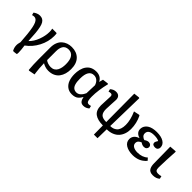

<svg xmlns="http://www.w3.org/2000/svg" viewBox="126 -1778 3074 3074"><g transform="rotate(45 1662.5 -241.0)"><path d="M214.8 188Q166.5 105.5 199.2 3.9Q192.4 -98.6 184.6 -169.9Q176.8 -241.2 166.3 -295.2Q155.8 -349.1 141.6 -380.1Q127.4 -411.1 108.9 -426Q90.3 -440.9 64.9 -440.9Q45.4 -440.9 22.9 -433.1L11.2 -477.1Q27.3 -491.2 56.9 -504.6Q86.4 -518.1 119.1 -518.1Q153.8 -518.1 177.7 -505.1Q201.7 -492.2 219 -464.8Q236.3 -437.5 247.3 -387.7Q258.3 -337.9 264.6 -271.7Q271 -205.6 274.9 -106.9L276.9 -99.1Q340.3 -159.2 376.2 -256.8Q412.1 -354.5 412.1 -440.9Q412.1 -477.1 404.8 -508.8H496.1L508.8 -502.9Q512.2 -473.1 512.2 -449.2Q512.2 -318.8 449.5 -199Q386.7 -79.1 282.2 -3.9Q295.9 89.8 295.9 144Q295.9 164.6 293 179.2Q288.1 180.2 280.3 182.1Q272.5 184.1 251.7 186.5Q231 189 214.8 188Z M619.1 230 606.9 225.1Q596.7 113.3 596.7 -8.8V-273.9Q596.7 -335.9 616 -384.5Q635.3 -433.1 668.7 -462.9Q702.1 -492.7 744.6 -507.8Q787.1 -522.9 835.9 -522.9Q947.3 -522.9 1012.7 -456.3Q1078.1 -389.6 1078.1 -264.2Q1078.1 -206.1 1064.2 -157Q1050.3 -107.9 1021.7 -69.1Q993.2 -30.3 945.6 -8.1Q897.9 14.2 835 14.2Q796.9 14.2 761 2.2Q725.1 -9.8 705.1 -22.9H703.1Q703.6 29.8 708.5 88.1Q713.4 146.5 718.3 178.2L723.1 210ZM821.8 -55.2Q860.4 -55.2 888.4 -71.5Q916.5 -87.9 932.4 -117.2Q948.2 -146.5 955.6 -182.1Q962.9 -217.8 962.9 -261.2Q962.9 -360.8 927.7 -409.9Q892.6 -459 828.1 -459Q792 -459 766.4 -445.3Q740.7 -431.6 727.5 -407.5Q714.4 -383.3 708.7 -356.7Q703.1 -330.1 703.1 -297.9V-95.2Q720.2 -78.1 754.6 -66.7Q789.1 -55.2 821.8 -55.2Z M1368.7 14.2Q1302.7 14.2 1257.3 -21Q1211.9 -56.2 1191.2 -114Q1170.4 -171.9 1170.4 -248Q1170.4 -273.4 1172.9 -298.1Q1175.3 -322.8 1182.1 -350.6Q1189 -378.4 1199.7 -402.6Q1210.4 -426.8 1227.8 -449.2Q1245.1 -471.7 1267.6 -487.8Q1290 -503.9 1321.8 -513.4Q1353.5 -522.9 1391.6 -522.9Q1494.6 -522.9 1539.6 -437L1542.5 -445.8L1557.6 -504.9L1652.3 -517.1L1665.5 -511.2Q1621.6 -329.6 1621.6 -187Q1621.6 -136.2 1628.4 -108.6Q1635.3 -81.1 1646.7 -72.5Q1658.2 -64 1677.7 -64Q1690.4 -64 1718.8 -71.8L1729.5 -25.9Q1712.9 -10.3 1686.8 2Q1660.6 14.2 1630.4 14.2Q1585.9 14.2 1564.5 -12Q1543 -38.1 1533.7 -86.9H1530.8Q1520.5 -66.4 1509.3 -51.3Q1498 -36.1 1479.2 -19.8Q1460.4 -3.4 1432.4 5.4Q1404.3 14.2 1368.7 14.2ZM1397.5 -58.1Q1475.6 -58.1 1523.4 -166Q1522.5 -199.2 1529.8 -351.1Q1516.1 -397 1484.1 -426Q1452.1 -455.1 1406.7 -455.1Q1284.7 -455.1 1284.7 -255.9Q1284.7 -221.7 1287.4 -194.3Q1290 -167 1297.6 -140.6Q1305.2 -114.3 1317.6 -96.9Q1330.1 -79.6 1350.3 -68.8Q1370.6 -58.1 1397.5 -58.1Z M2075.7 219.2 2073.7 14.2Q1952.1 14.2 1888.4 -33.7Q1824.7 -81.5 1824.7 -190.9Q1824.7 -231.9 1829.1 -299.8Q1833.5 -367.7 1833.5 -398.9Q1833.5 -421.9 1824.2 -431.4Q1814.9 -440.9 1796.9 -440.9Q1777.3 -440.9 1754.9 -433.1L1743.7 -477.1Q1790 -518.1 1843.8 -518.1Q1888.7 -518.1 1911.6 -493.4Q1934.6 -468.8 1934.6 -424.8Q1934.6 -397.9 1929.2 -325.9Q1923.8 -253.9 1923.8 -207Q1923.8 -130.4 1956.3 -96.2Q1988.8 -62 2073.7 -62L2069.8 -701.2L2164.6 -711.9L2177.7 -706.1L2163.6 -62Q2197.3 -62 2224.6 -70.8Q2252 -79.6 2276.1 -99.9Q2300.3 -120.1 2314 -158.9Q2327.6 -197.8 2327.6 -252Q2327.6 -363.3 2267.6 -497.1L2363.8 -517.1L2377 -511.2Q2434.6 -393.1 2434.6 -263.2Q2434.6 -203.6 2417.2 -153.3Q2399.9 -103 2366.5 -65.7Q2333 -28.3 2280.5 -7.1Q2228 14.2 2161.6 14.2L2157.7 219.2Z M2747.6 14.2Q2647.9 14.2 2587.2 -24.2Q2526.4 -62.5 2526.4 -130.9Q2526.4 -174.3 2552.5 -206.5Q2578.6 -238.8 2630.4 -255.9V-257.8Q2535.6 -288.1 2535.6 -368.2Q2535.6 -391.1 2543 -412.6Q2550.3 -434.1 2567.4 -454.3Q2584.5 -474.6 2609.9 -489.7Q2635.3 -504.9 2674.1 -513.9Q2712.9 -522.9 2760.7 -522.9Q2863.3 -522.9 2919.9 -486.6Q2976.6 -450.2 2976.6 -388.2Q2976.6 -361.3 2960.2 -343.8Q2943.8 -326.2 2910.6 -326.2Q2882.8 -326.2 2866.2 -337.6Q2849.6 -349.1 2849.6 -371.1Q2849.6 -375.5 2850.1 -379.6Q2850.6 -383.8 2852.3 -388.7Q2854 -393.6 2855.2 -396.7Q2856.4 -399.9 2859.9 -406Q2863.3 -412.1 2864.5 -414.6Q2865.7 -417 2870.4 -424.8Q2875 -432.6 2876.5 -435.1Q2840.3 -457 2767.6 -457Q2637.7 -457 2637.7 -370.1Q2637.7 -340.3 2657.2 -319.6Q2676.8 -298.8 2709.5 -289.1Q2747.6 -317.9 2781.7 -317.9Q2809.6 -317.9 2826.7 -302.2Q2843.8 -286.6 2843.8 -263.2Q2843.8 -239.3 2826.4 -222.7Q2809.1 -206.1 2780.8 -206.1Q2739.3 -206.1 2706.5 -232.9Q2678.7 -224.1 2659.2 -204.8Q2639.6 -185.5 2639.6 -153.8Q2639.6 -113.3 2676.3 -91.6Q2712.9 -69.8 2769.5 -69.8Q2880.9 -69.8 2945.8 -131.8L2981.4 -92.8Q2971.2 -79.1 2958.3 -66.2Q2945.3 -53.2 2923.6 -38.1Q2901.9 -22.9 2877.4 -11.7Q2853 -0.5 2818.8 6.8Q2784.7 14.2 2747.6 14.2Z M3200.2 14.2Q3164.6 14.2 3140.1 1.7Q3115.7 -10.7 3103.8 -33.7Q3091.8 -56.6 3086.9 -82Q3082 -107.4 3082 -141.1Q3082 -176.8 3079.6 -338.6Q3077.1 -500.5 3077.1 -508.8L3185.1 -517.1L3196.3 -512.2Q3191.4 -450.2 3185.8 -320.6Q3180.2 -190.9 3180.2 -143.1Q3180.2 -99.6 3193.8 -81.8Q3207.5 -64 3249 -64Q3282.7 -64 3311 -74.2L3322.3 -27.8Q3280.3 14.2 3200.2 14.2Z"/></g></svg>

Font: Literata Book Medium
Style: Regular
Weight: 500
Designer: Latin by Veronika Burian and Jose Scaglione. Greek by Irene Vlachou. Cyrillic by Vera Evstafieva
Foundry: TypeTogether
Version: Version 2.003;PS 002.003;hotconv 1.0.88;makeotf.lib2.5.64775